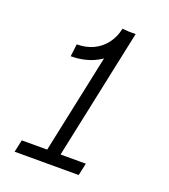

<svg xmlns="http://www.w3.org/2000/svg" viewBox="-145 -907 890 1011"><g transform="rotate(20 300.0 -401.5)"><path d="M160 -573.5 168.5 -643Q219.5 -643 260.5 -662.2Q301.5 -681.5 329 -717.5Q356.5 -753.5 367 -803L441 -797Q426.5 -728 387.5 -677.8Q348.5 -627.5 290.5 -600.5Q232.5 -573.5 160 -573.5ZM54.5 0 69.5 -69H428.5L413.5 0ZM202.5 -25 366.5 -800H441.5L277.5 -25Z"/></g></svg>

Font: Victor Mono Thin
Style: Italic
Weight: 100
Italic angle: -12°
Monospace: yes
Designer: Rune Bjørnerås
Version: Version 1.561;gftools[0.9.30]